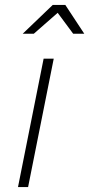

<svg xmlns="http://www.w3.org/2000/svg" viewBox="-20 -759 362 779"><path d="M198 -521 94 0H53L157 -521ZM322 -622H277L214 -707L117 -622H72L194 -739H245Z"/></svg>

Font: Gontserrat ExtraLight
Style: Italic
Weight: 275
Italic angle: -11.3°
Designer: Julieta Ulanovsky
Foundry: Julieta Ulanovsky
Version: Version 6.001